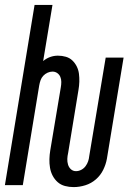

<svg xmlns="http://www.w3.org/2000/svg" viewBox="-25 -755 545 783"><path d="M275 8Q257 8 240 3.5Q223 -1 210.5 -12Q198 -23 190 -38Q182 -53 179 -70.5Q176 -88 176.5 -106Q177 -124 180 -142L223 -399Q225 -410 225 -421Q225 -432 221 -441.5Q217 -451 208.5 -457Q200 -463 189 -463Q179 -463 169 -458.5Q159 -454 151.5 -446Q144 -438 140.5 -428Q137 -418 135 -407L68 0H-5L116 -735H189L151 -506Q164 -517 179.5 -522.5Q195 -528 211 -528Q228 -528 243.5 -523.5Q259 -519 270 -508.5Q281 -498 288 -484Q295 -470 297 -454Q299 -438 298.5 -421.5Q298 -405 295 -388L253 -132Q250 -119 249.5 -107Q249 -95 252.5 -83.5Q256 -72 264.5 -64.5Q273 -57 285 -57Q296 -57 306.5 -62.5Q317 -68 324 -77.5Q331 -87 334.5 -97.5Q338 -108 339 -119L406 -520H479L411 -108Q407 -85 396 -62.5Q385 -40 366 -23.5Q347 -7 323 0.5Q299 8 275 8Z"/></svg>

Font: Iosevka Term Curly
Style: Italic
Weight: 400
Italic angle: -9°
Designer: Belleve Invis
Foundry: Belleve Invis
Version: Version 32.3.0